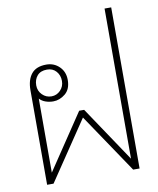

<svg xmlns="http://www.w3.org/2000/svg" viewBox="-86 -845 751 912"><g transform="rotate(-10 289.5 -388.5)"><path d="M67 -456Q67 -506 90 -534.5Q113 -563 162 -563Q199 -563 224.5 -538Q250 -513 250 -474Q250 -429 223 -407Q196 -385 165 -385Q146 -385 128.5 -391Q111 -397 99 -410V-53L278 -320H302L481 -53V-777H513V0H482L290 -285L98 0H67ZM222 -474Q222 -501 205.5 -520Q189 -539 161 -539Q130 -539 114 -520.5Q98 -502 98 -474Q98 -447 116.5 -428.5Q135 -410 161 -410Q186 -410 204 -428.5Q222 -447 222 -474Z"/></g></svg>

Font: Taviraj Thin
Style: Regular
Weight: 250
Designer: Katatrad Team
Foundry: CadsonDemak
Version: Version 1.001